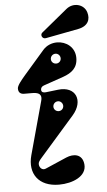

<svg xmlns="http://www.w3.org/2000/svg" viewBox="-64 -1014 594 1069"><g transform="rotate(-5 233.0 -479.5)"><path d="M40 -538C40 -520 48 -506 73 -506H116C148 -506 166 -498 166 -475C166 -470 165 -464 163 -457L82 -161C55 -61 108 15 222 15C299 15 379 -19 372 -86C366 -144 317 -150 275 -132L155 -80C136 -72 119 -89 119 -109C119 -119 124 -127 140 -145L331 -363C397 -439 363 -524 262 -512L194 -504C185 -503 168 -503 168 -520C168 -530 174 -539 187 -543L297 -581C345 -598 379 -624 379 -680C379 -740 330 -775 279 -775C250 -775 221 -764 200 -740L87 -610C62 -581 40 -554 40 -538ZM265 -658C249 -658 237 -670 237 -685C237 -700 249 -713 265 -713C280 -713 292 -700 292 -685C292 -670 280 -658 265 -658ZM256 -393C240 -393 228 -405 228 -420C228 -435 240 -448 256 -448C271 -448 283 -435 283 -420C283 -405 271 -393 256 -393ZM220 -804 403 -839C460 -850 474 -888 462 -927C448 -974 388 -989 348 -956L202 -836C189 -825 199 -800 220 -804Z"/></g></svg>

Font: Pilowlava Atome
Style: Regular
Weight: 500
Designer: Anton Moglia, Jérémy Landes, Maksym Kobuzan (Cyrillic), Velvetyne Type Foundry
Foundry: Anton Moglia, Jérémy Landes, Velvetyne Type Foundry
Version: Version 1.002;Glyphs 3.3 (3303)